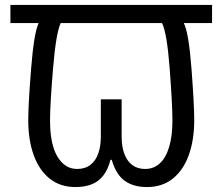

<svg xmlns="http://www.w3.org/2000/svg" viewBox="-20 -734 898 775"><path d="M285 21Q223 21 180.5 -13Q138 -47 116 -108Q94 -169 94 -249Q94 -311 105.5 -456Q117 -601 136 -641H22V-714H836V-641H722Q742 -601 753 -456Q764 -311 764 -249Q764 -169 742 -108Q720 -47 677.5 -13Q635 21 573 21Q518 21 483 -4.5Q448 -30 431 -89H426Q416 -50 397 -25.5Q378 -1 350 10Q322 21 285 21ZM291 -52Q324 -52 345.5 -69Q367 -86 377 -115.5Q387 -145 387 -182V-333H471V-182Q471 -141 482.5 -111.5Q494 -82 515 -67Q536 -52 566 -52Q600 -52 624.5 -74Q649 -96 662.5 -140Q676 -184 676 -248Q676 -311 665 -456Q654 -601 634 -641H225Q206 -601 194 -456Q182 -311 182 -248Q182 -151 212 -101.5Q242 -52 291 -52Z"/></svg>

Font: tamil25
Style: Book
Weight: 400
Designer: Jelle Bosma - Monotype Design Team
Foundry: Monotype Imaging Inc.
Version: Version 2.003